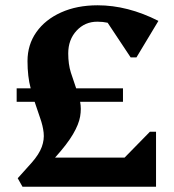

<svg xmlns="http://www.w3.org/2000/svg" viewBox="-20 -706 657 726"><path d="M43 -321V-372H96Q90 -394 87 -420Q84 -446 84 -475Q84 -537 117.5 -584.5Q151 -632 211 -659Q271 -686 349 -686Q463 -686 579 -627L496 -489H474L387 -620Q369 -624 348 -624Q301 -624 269.5 -590Q238 -556 238 -504Q238 -463 248 -431.5Q258 -400 268 -372H445V-321H283Q288 -295 283 -265.5Q278 -236 256 -198.5Q234 -161 189 -111L188 -110H451L547 -208H570V0H65L47 -32L100 -91Q128 -123 138 -150.5Q148 -178 145 -204.5Q142 -231 132 -259Q122 -287 111 -321Z"/></svg>

Font: Platypi SemiBold
Style: Regular
Weight: 600
Designer: David Sargent
Foundry: Bolt Cutter Type
Version: Version 1.200; ttfautohint (v1.8.4.7-5d5b)